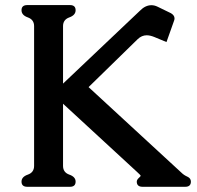

<svg xmlns="http://www.w3.org/2000/svg" viewBox="-20 -715 766 745"><path d="M224.6 -390.6 458.5 -612.3Q496.6 -647.9 522.9 -673.3Q543.9 -694.8 567.4 -694.8Q579.6 -694.8 591.3 -689L643.6 -663.6Q657.2 -655.3 657.2 -643.6Q657.2 -639.2 655.3 -634.3L626 -551.8L579.1 -571.3Q562.5 -578.1 549.3 -578.1Q529.8 -578.1 514.2 -563L323.7 -377L684.6 -44.4Q693.4 -35.6 707 -29.5Q720.7 -23.4 720.7 -10.3Q720.7 9.8 698.7 9.8H533.2Q510.7 9.8 510.7 -10.3Q510.7 -17.6 519.5 -25.4Q525.4 -30.8 525.9 -32.7Q525.9 -35.2 511.7 -47.9L224.6 -312.5V-71.3Q224.6 -45.9 249 -37.4Q273.4 -28.8 273.4 -10.3Q273.4 9.8 251.5 9.8H85.9Q63.5 9.8 63.5 -10.3Q63.5 -28.8 87.9 -37.4Q112.3 -45.9 112.3 -71.3V-613.8Q112.3 -638.7 87.9 -647.5Q63.5 -656.2 63.5 -675.3Q63.5 -695.3 85.9 -695.3H251.5Q273.4 -695.3 273.4 -675.3Q273.4 -656.2 249 -647.5Q224.6 -638.7 224.6 -613.8Z"/></svg>

Font: Caudex
Style: Bold
Weight: 700
Version: Version 1.01